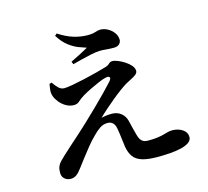

<svg xmlns="http://www.w3.org/2000/svg" viewBox="-120 -968 1239 1145"><g transform="rotate(-15 500.0 -395.5)"><path d="M219.1 -553.4Q232.3 -533 248.3 -517.3Q264.4 -501.5 284 -501.5Q300.9 -501.5 335.7 -507.8Q370.4 -514.1 411.2 -523.2Q452.1 -532.4 489.8 -542.2Q527.6 -552.1 551.5 -559.3Q569.3 -564.3 578.7 -574Q588.1 -583.7 601.7 -583.7Q614.6 -583.7 635.3 -575.4Q655.9 -567.1 676.3 -553.8Q696.7 -540.6 710.6 -524.3Q724.4 -508 724.4 -491Q724.4 -478.6 712.3 -468.9Q700.1 -459.3 682.1 -450.6Q664.1 -441.8 646.1 -431.5Q629.6 -421.4 605.2 -403.5Q580.8 -385.6 553.5 -363.1Q526.2 -340.6 499.7 -317.4Q473.1 -294.1 452.4 -273.4Q466.7 -277.4 484.1 -279.4Q501.6 -281.3 517 -281.3Q549.7 -281.3 573 -263.2Q596.4 -245 604.2 -214.4Q610.3 -189.6 617.3 -160.6Q624.3 -131.6 629.4 -115.7Q636.8 -91.6 649.8 -81Q662.7 -70.4 686.2 -70.4Q722 -70.4 745.4 -73.8Q768.8 -77.2 784.3 -81.5Q799.9 -85.9 812.4 -89.3Q824.9 -92.6 839.3 -92.6Q876.3 -92.6 902.7 -74.7Q929.2 -56.7 929.2 -28.2Q929.2 -7.9 910.8 5.2Q892.5 18.3 861.7 25.7Q830.9 33.1 792.5 35.9Q754.1 38.6 714.8 38.6Q656.2 38.6 620.6 27.4Q584.9 16.2 567.2 -8Q549.6 -32.2 543.2 -70.3Q539 -99.6 535.6 -128.9Q532.3 -158.2 527.5 -185.2Q523.2 -210.9 510.5 -222.9Q497.7 -234.8 478.5 -234.8Q452.1 -234.8 430.2 -220.1Q408.3 -205.3 387.5 -183.4Q362.9 -159.5 338.1 -129.2Q313.2 -98.9 291 -69.2Q268.7 -39.6 250.6 -16Q234.4 6.3 218.5 18.5Q202.6 30.6 181.7 30.6Q161 30.6 144.8 17.4Q128.6 4.2 128.6 -20.4Q128.6 -44.1 134.8 -59.2Q141.1 -74.2 153.1 -86.5Q165 -98.7 181.4 -114.4Q202.4 -133.9 233.5 -161.7Q264.7 -189.5 296.7 -218.2Q328.8 -246.9 352.1 -269.3Q389.6 -304.4 428.5 -342.5Q467.3 -380.6 500.5 -414.5Q533.6 -448.4 552.7 -469.8Q568 -487.8 561.4 -495.7Q554.9 -503.6 532.6 -497.2Q517.9 -493.7 492.9 -483.1Q468 -472.4 440.1 -459Q412.2 -445.5 387.7 -431.3Q362.4 -415.6 348.4 -402.5Q334.4 -389.3 314.1 -389.3Q288.5 -389.3 265.6 -402.6Q242.6 -415.9 226.6 -435.9Q210.6 -455.9 204.1 -474.4Q197.9 -492 199.5 -510.9Q201.1 -529.9 205.3 -549.4ZM311.4 -817.4 323.5 -828.7Q373.2 -796.7 415.5 -784.1Q457.7 -771.4 498.1 -770.9Q529.7 -770.6 548.2 -777.1Q566.6 -783.6 580.1 -783.6Q603.1 -783.6 625.4 -771.6Q647.8 -759.5 662.6 -739.4Q677.4 -719.2 677.4 -695.1Q677.4 -681.3 666.2 -669.7Q654.9 -658.1 631.4 -658.1Q606.1 -658.1 584.2 -660.3Q562.4 -662.6 543.6 -662.1Q523.5 -661.5 492 -655Q460.5 -648.4 428.1 -640.3Q395.7 -632.2 372.8 -625.9L366 -643.1Q396.7 -657.8 425.9 -672.9Q455.1 -687.9 475.9 -700.1Q457 -706.1 428.7 -716.7Q400.5 -727.2 369.4 -750.7Q338.3 -774.1 311.4 -817.4Z"/></g></svg>

Font: Noto Serif HK
Style: Regular
Weight: 200
Designer: Ryoko NISHIZUKA 西塚涼子 (kana & ideographs); Frank Grießhammer (Latin, Greek & Cyrillic); Wenlong ZHANG 张文龙 (bopomofo); San
Foundry: Adobe
Version: Version 2.001;hotconv 1.1.0;makeotfexe 2.6.0